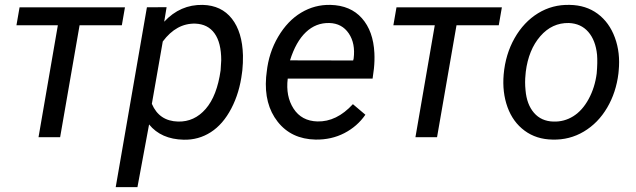

<svg xmlns="http://www.w3.org/2000/svg" viewBox="-20 -558 2587 781"><path d="M475.6 -455.1H303.7L224.6 0H136.7L215.3 -455.1H46.9L59.6 -528.3H488.3Z M470.7 0ZM964.4 -261.7Q954.6 -181.2 920.9 -116.7Q887.2 -52.2 837.4 -20.3Q787.6 11.7 727.1 10.3Q635.3 8.3 586.4 -51.8L539.1 203.1H450.7L577.6 -528.3L657.7 -528.8L647.9 -469.7Q713.4 -540 804.7 -538.1Q880.9 -536.1 923.3 -481.9Q965.8 -427.7 968.3 -332.5Q968.8 -301.3 965.8 -272ZM877.4 -272 879.9 -313Q879.9 -384.3 852.8 -422.1Q825.7 -460 774.4 -461.9Q697.8 -463.9 642.1 -389.2L597.7 -135.7Q627.4 -65.4 704.6 -63.5Q770.5 -62 816.7 -115Q862.8 -168 877.4 -272Z M1053.7 0ZM1263.7 9.8Q1165 7.8 1109.4 -63Q1053.7 -133.8 1062.5 -244.1L1064.9 -265.1Q1073.2 -343.8 1111.6 -408.7Q1149.9 -473.6 1205.1 -506.6Q1260.3 -539.6 1324.2 -538.1Q1405.8 -536.1 1452.1 -483.9Q1498.5 -431.6 1502.9 -342.3Q1504.4 -310.5 1501 -278.8L1495.6 -238.3H1150.4Q1141.6 -166.5 1174.1 -116.2Q1206.5 -65.9 1271 -64Q1349.1 -62 1415.5 -134.3L1466.3 -91.3Q1433.1 -43.5 1380.6 -16.4Q1328.1 10.7 1263.7 9.8ZM1319.8 -464.4Q1265.1 -465.8 1224.4 -427.2Q1183.6 -388.7 1159.7 -312.5L1416.5 -312L1418.5 -319.8Q1426.3 -381.3 1398.7 -422.1Q1371.1 -462.9 1319.8 -464.4Z M2008.8 -455.1H1836.9L1757.8 0H1669.9L1748.5 -455.1H1580.1L1592.8 -528.3H2021.5Z M2022.5 0ZM2297.4 -538.1Q2363.8 -537.1 2411.1 -502Q2458.5 -466.8 2481.2 -405Q2503.9 -343.3 2496.6 -270L2495.6 -259.3Q2486.3 -182.1 2449.7 -119.9Q2413.1 -57.6 2355 -22.9Q2296.9 11.7 2227.5 9.8Q2161.6 8.8 2114 -26.4Q2066.4 -61.5 2044.4 -122.1Q2022.5 -182.6 2028.8 -255.4Q2036.1 -337.4 2073.2 -402.8Q2110.4 -468.3 2168.7 -504.2Q2227.1 -540 2297.4 -538.1ZM2117.7 -254.9Q2114.3 -224.1 2117.7 -190.9Q2122.6 -133.3 2152.1 -99.1Q2181.6 -64.9 2231 -63.5Q2274.9 -62 2312 -85.2Q2349.1 -108.4 2374.5 -155.3Q2399.9 -202.1 2407.2 -259.3Q2411.1 -304.2 2408.7 -335Q2402.8 -394 2373 -428.2Q2343.3 -462.4 2293.9 -464.4Q2225.6 -465.8 2177.7 -410.6Q2129.9 -355.5 2118.7 -266.1Z"/></svg>

Font: Roboto
Style: Italic
Weight: 400
Italic angle: -12°
Designer: Google
Version: Version 2.134; 2016; ttfautohint (v1.6)